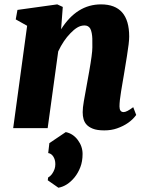

<svg xmlns="http://www.w3.org/2000/svg" viewBox="-20 -588 679 881"><path d="M547.4 -73.7Q561.5 -73.7 591.3 -96.2L605 -60.5Q574.7 -19 517.1 1Q491.2 10.3 458.3 10.3Q425.3 10.3 405.8 2.4Q386.2 -5.4 376 -17.6Q359.4 -36.6 359.4 -73.2Q359.4 -93.3 364.7 -123.5L389.2 -259.8Q403.8 -342.3 403.8 -370.6Q403.8 -398.9 403.6 -410.9Q403.3 -422.9 400.9 -436Q398.4 -449.2 394 -457Q385.3 -471.2 367.9 -471.2Q350.6 -471.2 334.7 -461.7Q318.8 -452.1 303.2 -435.5Q271 -402.8 247.1 -352.1L198.7 0H40.5L104.5 -469.7L52.2 -499L60.1 -542.5L242.7 -567.9L268.1 -556.2L260.3 -453.6Q332.5 -567.9 443.4 -567.9Q572.8 -567.9 572.8 -420.4Q572.8 -393.6 562.5 -330.6L548.8 -246.6Q545.9 -228 542.2 -208Q538.6 -188 535.6 -168.5Q528.3 -125 528.3 -99.4Q528.3 -73.7 547.4 -73.7ZM281.7 18.1Q314.9 24.9 336.9 54.2Q358.9 83.5 358.9 118.2Q358.9 152.8 348.6 179.2Q338.4 205.6 322.3 225.6Q289.1 266.1 248 273.4L199.2 239.3L200.7 226.6Q220.2 215.8 230.5 187.5Q233.9 176.8 233.9 165.5Q233.9 154.3 231.4 145.8Q229 137.2 224.6 130.4Q215.3 116.2 201.2 114.3L206.5 68.8Z"/></svg>

Font: Merriweather
Style: Heavy Italic
Weight: 900
Italic angle: -7°
Designer: Eben Sorkin
Foundry: Eben Sorkin
Version: Version 1.001